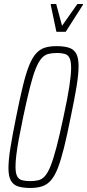

<svg xmlns="http://www.w3.org/2000/svg" viewBox="-20 -925 432 953"><path d="M131 8Q93 8 69 0Q45 -8 33.5 -29.5Q22 -51 22 -91Q22 -131 32 -193Q42 -255 60 -344Q78 -434 93 -496Q108 -558 123.5 -597.5Q139 -637 158 -658.5Q177 -680 201.5 -688Q226 -696 260 -696Q298 -696 322.5 -688Q347 -680 358.5 -658.5Q370 -637 370 -597Q370 -557 360 -495.5Q350 -434 331 -344Q313 -253 297.5 -191Q282 -129 266.5 -89.5Q251 -50 232 -29Q213 -8 188.5 0Q164 8 131 8ZM129 -26Q153 -26 171 -30.5Q189 -35 203.5 -51.5Q218 -68 231.5 -102Q245 -136 260.5 -195Q276 -254 295 -344Q315 -436 324 -495Q333 -554 333 -588Q333 -622 325 -637.5Q317 -653 301.5 -657.5Q286 -662 263 -662Q239 -662 220.5 -657.5Q202 -653 187 -636.5Q172 -620 158 -586Q144 -552 129 -493Q114 -434 95 -344Q82 -282 73.5 -235.5Q65 -189 61 -155.5Q57 -122 57 -99Q57 -66 65 -50.5Q73 -35 89.5 -30.5Q106 -26 129 -26ZM260 -767 232 -900 233 -905H259L288 -797L364 -905H392L391 -900L306 -767Z"/></svg>

Font: Saira UltraCondensed Thin
Style: Italic
Weight: 250
Width: 1
Italic angle: -12°
Designer: Hector Gatti with collaboration of the Omnibus-Type team
Foundry: Omnibus-Type
Version: Version 1.101